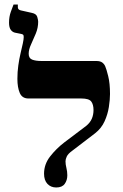

<svg xmlns="http://www.w3.org/2000/svg" viewBox="-20 -820 544 850"><path d="M229 10Q205 10 190 -6Q175 -22 175 -51Q175 -93 202 -127.5Q229 -162 264 -189L362 -263Q379 -277 386.5 -294.5Q394 -312 394 -333Q394 -357 384 -370.5Q374 -384 340 -384H106Q78 -384 67.5 -408.5Q57 -433 57 -471Q57 -501 61 -530Q65 -559 71 -584Q77 -609 81 -627.5Q85 -646 85 -656Q85 -664 82 -666.5Q79 -669 73 -670L48 -675Q36 -677 28 -687.5Q20 -698 20 -720Q20 -746 28 -768Q36 -790 40 -800H59V-788Q59 -777 72 -774L121 -763Q141 -759 145 -745Q149 -731 149 -724Q149 -697 138.5 -671.5Q128 -646 117.5 -623.5Q107 -601 107 -582Q107 -562 122.5 -556Q138 -550 163 -550H406Q424 -550 433 -543Q442 -536 446 -526Q451 -515 459 -483Q467 -451 467 -404Q467 -379 462 -346.5Q457 -314 443 -283Q429 -252 401 -230L299 -152Q281 -139 275.5 -127Q270 -115 270 -106Q270 -92 274 -76.5Q278 -61 278 -44Q278 -22 266.5 -6Q255 10 229 10Z"/></svg>

Font: Frank Ruhl Libre
Style: Bold
Weight: 700
Designer: Yanek Iontef
Foundry: Fontef
Version: Version 6.004